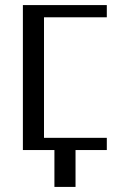

<svg xmlns="http://www.w3.org/2000/svg" viewBox="-20 -590 510 755"><path d="M194 0H70V-570H400V-522H153V-48H400V0H277V145H194Z"/></svg>

Font: Facade Sud
Style: Regular
Weight: 100
Designer: Éléonore Fines
Foundry: Velvetyne Type Foundry
Version: Version 1.001;Glyphs 3.2 (3202)